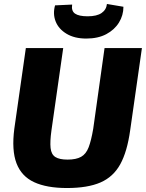

<svg xmlns="http://www.w3.org/2000/svg" viewBox="-20 -932 734 966"><path d="M694 -690 635 -277Q620 -169 585 -105.5Q550 -42 485.5 -14Q421 14 317 14Q215 14 151.5 -15.5Q88 -45 63 -110.5Q38 -176 52 -284L110 -690H298L239 -277Q231 -220 234.5 -187.5Q238 -155 258.5 -142Q279 -129 320 -129Q363 -129 388 -143Q413 -157 426 -191Q439 -225 449 -284L506 -690ZM518 -912 601 -898Q601 -855 578.5 -818.5Q556 -782 514.5 -760Q473 -738 414 -738Q355 -738 315 -762Q275 -786 260 -824Q245 -862 257 -905L343 -909Q338 -877 357.5 -863.5Q377 -850 421 -850Q467 -850 491 -866.5Q515 -883 518 -912Z"/></svg>

Font: Exo 2 ExtraBold
Style: Italic
Weight: 800
Italic angle: -8°
Designer: Natanael Gama
Foundry: Natanael Gama
Version: Version 2.010